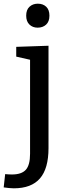

<svg xmlns="http://www.w3.org/2000/svg" viewBox="-67 -781 365 1041"><path d="M8 240Q-5 240 -18.5 238.5Q-32 237 -47 235L-39 163Q-29 164 -19.5 164.5Q-10 165 -2 165Q50 165 73 139.5Q96 114 96 53V-457L21 -474V-527L196 -533V22Q196 133 149.5 186.5Q103 240 8 240ZM137 -631Q110 -631 92.5 -648Q75 -665 75 -696Q75 -728 93 -744.5Q111 -761 138 -761Q166 -761 183.5 -744.5Q201 -728 201 -696Q201 -664 183 -647.5Q165 -631 137 -631Z"/></svg>

Font: Bitter Medium
Style: Regular
Weight: 500
Designer: Sol Matas, and Bitter project Authors
Foundry: Sol Matas
Version: Version 2.001